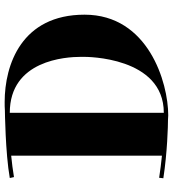

<svg xmlns="http://www.w3.org/2000/svg" viewBox="21 -751 742 824"><g transform="rotate(-90 392.0 -339.0)"><path d="M44 -650C74 -655 105 -659 136 -662V-15C106 -18 73 -22 41 -27L39 -9C149 8 264 11 291 11C297 11 303 12 309 12C450 12 741 -74 741 -347C741 -617 527 -690 366 -690C355 -690 340 -690 330 -689C330 -689 147 -687 40 -668ZM560 -350C560 -340 561 -7 320 -7V-668C546 -668 560 -427 560 -363C560 -355 560 -350 560 -350Z"/></g></svg>

Font: Purple Purse
Style: Regular
Weight: 400
Designer: Astigmatic (AOETI)
Foundry: Astigmatic (AOETI)
Version: Version 1.000